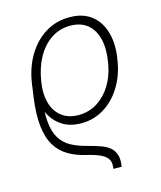

<svg xmlns="http://www.w3.org/2000/svg" viewBox="-116 -638 801 954"><g transform="rotate(-15 284.0 -160.5)"><path d="M390.6 231.4 348.1 231Q353.5 202.6 344 184.3Q334.5 166 308.6 153.3Q282.7 140.6 237.3 129.9Q186.5 118.2 147.7 95.7Q108.9 73.2 84.5 34.2Q60.1 -4.9 52.7 -66.2Q45.4 -127.4 57.6 -216.3L66.9 -281.2L106.9 -272L99.6 -216.3Q87.9 -134.8 92.8 -81.1Q97.7 -27.3 117.9 5.6Q138.2 38.6 172.9 57.4Q207.5 76.2 254.9 87.9Q292.5 97.7 320.6 107.9Q348.6 118.2 366 133.8Q383.3 149.4 389.9 173.1Q396.5 196.8 390.6 231.4ZM251 -28.8Q197.8 -29.8 160.6 -52Q123.5 -74.2 101.1 -112.8Q78.6 -151.4 69.8 -201.7Q68.8 -214.4 67.4 -226.6Q65.9 -238.8 65.2 -250.7Q64.5 -262.7 65.4 -273.4L66.9 -282.7Q79.1 -364.3 116 -425Q152.8 -485.8 208.3 -519.8Q263.7 -553.7 331.5 -553.2Q399.4 -553.7 443.6 -519.5Q487.8 -485.4 504.6 -424.3Q521.5 -363.3 507.3 -283.2L505.4 -272.5Q492.7 -203.1 457.5 -147.7Q422.4 -92.3 369.4 -60.3Q316.4 -28.3 251 -28.8ZM252 -71.8Q306.2 -72.3 348.6 -99.4Q391.1 -126.5 418.9 -171.9Q446.8 -217.3 457 -272.5L459 -283.2Q471.2 -350.6 459.5 -402.3Q447.8 -454.1 413.6 -482.9Q379.4 -511.7 324.7 -511.7Q270 -511.7 226.6 -482.9Q183.1 -454.1 154.3 -402.6Q125.5 -351.1 114.7 -283.2L113.8 -276.9Q104.5 -219.7 117.2 -173.1Q129.9 -126.5 163.8 -99.4Q197.8 -72.3 252 -71.8Z"/></g></svg>

Font: Inter 24pt ExtraLight
Style: Italic
Weight: 250
Italic angle: -9.3988°
Version: Version 4.001;git-66647c0bb